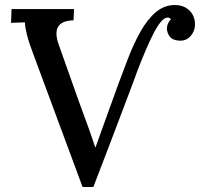

<svg xmlns="http://www.w3.org/2000/svg" viewBox="-20 -736 797 765"><path d="M309 9 111 -525Q95 -567 87.5 -597Q80 -627 79 -647L24 -645L26 -700H275L273 -655Q227 -654 212 -630Q197 -606 214 -558Q235 -500 254.5 -444Q274 -388 296 -327Q315 -276 331 -231.5Q347 -187 359 -150H361Q381 -206 396 -247.5Q411 -289 424 -325Q437 -361 451.5 -401Q466 -441 487 -495Q512 -561 540 -610.5Q568 -660 601.5 -688Q635 -716 677 -716Q701 -716 719 -706Q737 -696 747 -678.5Q757 -661 757 -638Q757 -613 740 -593Q723 -573 696 -574Q667 -575 655.5 -591.5Q644 -608 645 -626Q646 -635 650.5 -644.5Q655 -654 661 -658Q657 -666 648 -666Q635 -666 620.5 -648.5Q606 -631 591 -601.5Q576 -572 560 -534.5Q544 -497 529 -458Q511 -408 486.5 -344Q462 -280 429.5 -193.5Q397 -107 352 9Z"/></svg>

Font: Lora Medium
Style: Italic
Weight: 500
Italic angle: -3°
Designer: Olga Karpushina, Alexei Vanyashin (Cyrillic)
Foundry: Cyreal
Version: Version 3.004